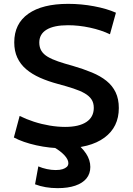

<svg xmlns="http://www.w3.org/2000/svg" viewBox="-20 -760 689 997"><path d="M310 10Q238 10 168.5 -5.5Q99 -21 52 -46L82 -158Q116 -141 156 -128Q196 -115 238 -108Q280 -101 318 -101Q390 -101 428.5 -126.5Q467 -152 467 -200Q467 -226 455 -244Q443 -262 419.5 -275.5Q396 -289 361 -300.5Q326 -312 281 -324Q229 -338 187.5 -356.5Q146 -375 116 -400.5Q86 -426 70 -460.5Q54 -495 54 -540Q54 -637 127 -688.5Q200 -740 334 -740Q402 -740 468.5 -727.5Q535 -715 582 -694L551 -582Q505 -604 447 -616.5Q389 -629 333 -629Q260 -629 222 -606Q184 -583 184 -539Q184 -514 195 -496Q206 -478 228 -465Q250 -452 282 -441Q314 -430 358 -418Q413 -402 457.5 -383.5Q502 -365 533 -340Q564 -315 580.5 -280.5Q597 -246 597 -199Q597 -100 522 -45Q447 10 310 10ZM279 217Q214 217 162 197L179 104Q200 113 223.5 118Q247 123 269 123Q291 123 305 118.5Q319 114 327 106.5Q335 99 335 87Q335 68 313.5 45Q292 22 252 0L362 -28Q405 4 427 37.5Q449 71 449 107Q449 142 429 166.5Q409 191 371 204Q333 217 279 217Z"/></svg>

Font: M PLUS 2 SemiBold
Style: Regular
Weight: 600
Designer: Coji Morishita
Foundry: UNDERFOREST DESIGN
Version: Version 1.001